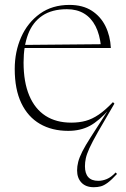

<svg xmlns="http://www.w3.org/2000/svg" viewBox="-20 -523 512 782"><path d="M446 -101 379.5 13.5Q355.5 55.5 344.2 80.5Q333 105.5 329.5 121.8Q326 138 326 154Q326 183.5 339.5 198.5Q353 213.5 380.5 213.5Q397.5 213.5 415 206.2Q432.5 199 451 179.5L456.5 185.5Q434.5 209.5 419 221Q403.5 232.5 390.5 236Q377.5 239.5 362 239.5Q329.5 239.5 311.8 220.8Q294 202 294 171Q294 154.5 298.5 136.5Q303 118.5 315.2 94.2Q327.5 70 350 35L425.5 -82.5L427.5 -80.5Q383.5 -30.5 345.5 -10.2Q307.5 10 258 10Q191.5 10 142.5 -18.5Q93.5 -47 66.8 -103Q40 -159 40 -242Q40 -312.5 66.2 -371.8Q92.5 -431 142.5 -467Q192.5 -503 263 -503Q317 -503 353.5 -479.5Q390 -456 409.5 -416.5Q429 -377 431.5 -327.5H70.5V-340L400.5 -343L391.5 -332.5Q386.5 -382.5 369 -416.5Q351.5 -450.5 322.2 -468Q293 -485.5 252.5 -485.5Q191.5 -485.5 152.2 -459Q113 -432.5 94.5 -383.8Q76 -335 76 -268.5Q76 -189 99 -134.2Q122 -79.5 165.2 -51.5Q208.5 -23.5 270 -23.5Q302.5 -23.5 329 -30.8Q355.5 -38 382.2 -56.2Q409 -74.5 440 -107Z"/></svg>

Font: Newsreader 60pt ExtraLight
Style: Regular
Weight: 250
Designer: Hugues Gentile
Foundry: Production Type
Version: Version 1.003